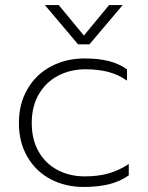

<svg xmlns="http://www.w3.org/2000/svg" viewBox="-20 -727 586 762"><path d="M158 -707H213L313 -586L413 -707H467L335 -551H290ZM55 -239Q55 -315 89 -373.5Q123 -432 182.5 -463.5Q242 -495 316 -495Q370 -495 410.5 -485Q451 -475 484 -452V-407Q450 -431 410 -441.5Q370 -452 319 -452Q259 -452 210.5 -426.5Q162 -401 134 -353Q106 -305 106 -239Q106 -173 133.5 -125Q161 -77 209 -52Q257 -27 316 -27Q370 -27 411.5 -39Q453 -51 491 -76V-31Q457 -7 413.5 4Q370 15 312 15Q240 15 181.5 -15.5Q123 -46 89 -104Q55 -162 55 -239Z"/></svg>

Font: Prompt ExtraLight
Style: Regular
Weight: 275
Designer: Katatrad Team
Foundry: CadsonDemak
Version: Version 1.000